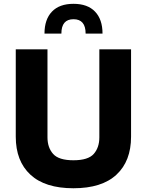

<svg xmlns="http://www.w3.org/2000/svg" viewBox="-20 -980 768 1005"><path d="M212.9 -804.2Q212.9 -878.4 252 -919.2Q291 -960 364.7 -960Q438.5 -960 477.5 -919.2Q516.6 -878.4 516.6 -804.2H428.2Q428.2 -879.4 364.7 -879.4Q301.3 -879.4 301.3 -804.2ZM500 -721.7H666V-264.6Q666 -136.7 589.6 -65.7Q513.2 5.4 364.3 5.4Q215.8 5.4 139.2 -65.7Q62.5 -136.7 62.5 -264.6V-721.7H228.5V-261.2Q228.5 -207.5 258.1 -174.3Q287.6 -141.1 364.3 -141.1Q441.4 -141.1 470.7 -174.3Q500 -207.5 500 -261.2Z"/></svg>

Font: Estedad-FD ExtraBold
Style: Regular
Weight: 800
Designer: Amin Abedi
Version: Version 7.3